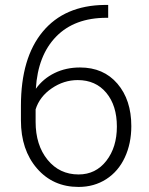

<svg xmlns="http://www.w3.org/2000/svg" viewBox="-20 -736 594 766"><path d="M411.6 -716.3V-665H404.8Q277.3 -665 204.1 -590.1Q130.9 -515.1 123 -381.8Q152.3 -422.4 197.8 -444.6Q243.2 -466.8 299.3 -466.8Q393.1 -466.8 448.5 -402.1Q503.9 -337.4 503.9 -232.9Q503.9 -163.6 478 -107.9Q452.1 -52.2 403.8 -21.2Q355.5 9.8 293.5 9.8Q191.4 9.8 127.4 -64.2Q63.5 -138.2 63.5 -255.4V-314Q63.5 -504.9 150.4 -609.6Q237.3 -714.4 397 -716.3ZM290 -416.5Q234.4 -416.5 186.3 -383.5Q138.2 -350.6 122.1 -299.8V-250Q122.1 -157.2 169.7 -98.6Q217.3 -40 293.5 -40Q361.8 -40 404.1 -94.2Q446.3 -148.4 446.3 -231Q446.3 -314.9 404.1 -365.7Q361.8 -416.5 290 -416.5Z"/></svg>

Font: Vazir Thin UI
Style: Thin-UI
Weight: 100
Designer: Saber Rastikerdar
Foundry: Saber Rastikerdar
Version: Version 30.0.0